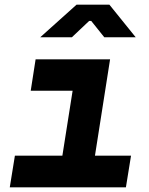

<svg xmlns="http://www.w3.org/2000/svg" viewBox="-20 -805 640 825"><path d="M521 0H22L44 -136H248L292 -415H112L133 -550H453L388 -136H543ZM289 -645H153L309 -785H450L563 -645H428L372 -715H363Z"/></svg>

Font: JetBrains Mono Extra Bold
Style: Italic
Weight: 800
Italic angle: -9°
Monospace: yes
Designer: Philipp Nurullin, Konstantin Bulenkov
Foundry: JetBrains
Version: 2.002